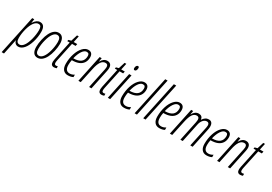

<svg xmlns="http://www.w3.org/2000/svg" viewBox="26 -1894 4613 3258"><g transform="rotate(30 2333.0 -265.0)"><path d="M299.8 -540Q397.9 -540 397.9 -401.9Q397.9 -299.3 367.2 -199.5Q336.4 -99.6 288.1 -44.9Q239.7 9.8 182.1 9.8Q148.9 9.8 126 -10.3Q103 -30.3 97.2 -64H94.2L33.2 230H-13.2L147.9 -529.8H188L175.8 -454.1H178.2Q233.9 -540 299.8 -540ZM291 -499Q245.1 -499 206.5 -448Q168 -397 143.1 -304.4Q118.2 -211.9 118.2 -123Q118.2 -32.2 184.1 -32.2Q227.1 -32.2 263.9 -82.8Q300.8 -133.3 325.4 -229Q350.1 -324.7 350.1 -409.2Q350.1 -453.6 337.2 -476.3Q324.2 -499 291 -499Z M558.1 9.8Q505.9 9.8 478 -29.3Q450.2 -68.4 450.2 -140.1Q450.2 -209.5 467.8 -289.1Q485.4 -368.7 513.7 -424.1Q542 -479.5 580.1 -509.8Q618.2 -540 665 -540Q716.8 -540 745.8 -499.8Q774.9 -459.5 774.9 -386.2Q774.9 -318.4 757.1 -240.5Q739.3 -162.6 710.4 -106.7Q681.6 -50.8 643.1 -20.5Q604.5 9.8 558.1 9.8ZM498 -130.9Q498 -32.2 564 -32.2Q607.4 -32.2 644 -81.8Q680.7 -131.3 703.9 -221.7Q727.1 -312 727.1 -396Q727.1 -496.1 659.2 -496.1Q618.2 -496.1 582.3 -448.2Q546.4 -400.4 522.2 -308.6Q498 -216.8 498 -130.9Z M933.1 -39.1V0Q905.8 9.8 881.8 9.8Q819.8 9.8 819.8 -64Q819.8 -82.5 826.2 -112.8L905.8 -488.8H857.9L863.8 -516.1L914.1 -529.8L953.1 -655.8H986.8L960 -529.8H1029.8L1021 -488.8H951.2L874 -126Q867.2 -94.7 867.2 -74.2Q867.2 -52.2 875.2 -42.7Q883.3 -33.2 900.9 -33.2Q916 -33.2 933.1 -39.1Z M1151.9 9.8Q1093.3 9.8 1060.5 -31Q1027.8 -71.8 1027.8 -145Q1027.8 -249.5 1057.4 -341.1Q1086.9 -432.6 1137.5 -486.3Q1188 -540 1243.7 -540Q1286.1 -540 1309.3 -515.4Q1332.5 -490.7 1332.5 -440.9Q1332.5 -380.9 1303.5 -335.9Q1274.4 -291 1220.5 -269Q1166.5 -247.1 1091.8 -247.1H1085.9Q1075.7 -198.7 1075.7 -149.9Q1075.7 -32.2 1165.5 -32.2Q1188.5 -32.2 1208.7 -38.6Q1229 -44.9 1254.9 -60.1V-13.2Q1213.9 9.8 1151.9 9.8ZM1235.8 -497.1Q1192.4 -497.1 1153.3 -439.5Q1114.3 -381.8 1091.8 -287.1Q1286.6 -287.1 1286.6 -441.9Q1286.6 -467.8 1275.6 -482.4Q1264.6 -497.1 1235.8 -497.1Z M1567.9 0 1651.9 -397.9Q1656.7 -417.5 1656.7 -439Q1656.7 -494.1 1607.9 -494.1Q1556.6 -494.1 1522 -444.8Q1487.3 -395.5 1465.8 -291L1403.8 0H1357.9L1469.7 -529.8H1508.8L1496.6 -456.1H1498.5Q1543.9 -540 1616.7 -540Q1657.7 -540 1680.2 -516.4Q1702.6 -492.7 1702.6 -448.2Q1702.6 -420.9 1695.8 -389.2L1613.8 0Z M1864.7 -39.1V0Q1837.4 9.8 1813.5 9.8Q1751.5 9.8 1751.5 -64Q1751.5 -82.5 1757.8 -112.8L1837.4 -488.8H1789.6L1795.4 -516.1L1845.7 -529.8L1884.8 -655.8H1918.5L1891.6 -529.8H1961.4L1952.6 -488.8H1882.8L1805.7 -126Q1798.8 -94.7 1798.8 -74.2Q1798.8 -52.2 1806.9 -42.7Q1814.9 -33.2 1832.5 -33.2Q1847.7 -33.2 1864.7 -39.1Z M1980.5 0H1934.6L2047.4 -529.8H2093.3ZM2070.3 -662.1Q2070.3 -687 2081.5 -705.1Q2092.8 -723.1 2110.4 -723.1Q2133.3 -723.1 2133.3 -694.8Q2133.3 -667 2122.6 -648.9Q2111.8 -630.9 2094.2 -630.9Q2070.3 -630.9 2070.3 -662.1Z M2253.4 9.8Q2194.8 9.8 2162.1 -31Q2129.4 -71.8 2129.4 -145Q2129.4 -249.5 2158.9 -341.1Q2188.5 -432.6 2239 -486.3Q2289.6 -540 2345.2 -540Q2387.7 -540 2410.9 -515.4Q2434.1 -490.7 2434.1 -440.9Q2434.1 -380.9 2405 -335.9Q2376 -291 2322 -269Q2268.1 -247.1 2193.4 -247.1H2187.5Q2177.2 -198.7 2177.2 -149.9Q2177.2 -32.2 2267.1 -32.2Q2290 -32.2 2310.3 -38.6Q2330.6 -44.9 2356.4 -60.1V-13.2Q2315.4 9.8 2253.4 9.8ZM2337.4 -497.1Q2293.9 -497.1 2254.9 -439.5Q2215.8 -381.8 2193.4 -287.1Q2388.2 -287.1 2388.2 -441.9Q2388.2 -467.8 2377.2 -482.4Q2366.2 -497.1 2337.4 -497.1Z M2505.4 0H2459.5L2621.1 -759.8H2667.5Z M2674.3 0H2628.4L2790 -759.8H2836.4Z M2944.3 9.8Q2885.7 9.8 2853 -31Q2820.3 -71.8 2820.3 -145Q2820.3 -249.5 2849.9 -341.1Q2879.4 -432.6 2929.9 -486.3Q2980.5 -540 3036.1 -540Q3078.6 -540 3101.8 -515.4Q3125 -490.7 3125 -440.9Q3125 -380.9 3095.9 -335.9Q3066.9 -291 3012.9 -269Q2959 -247.1 2884.3 -247.1H2878.4Q2868.2 -198.7 2868.2 -149.9Q2868.2 -32.2 2958 -32.2Q2981 -32.2 3001.2 -38.6Q3021.5 -44.9 3047.4 -60.1V-13.2Q3006.3 9.8 2944.3 9.8ZM3028.3 -497.1Q2984.9 -497.1 2945.8 -439.5Q2906.7 -381.8 2884.3 -287.1Q3079.1 -287.1 3079.1 -441.9Q3079.1 -467.8 3068.1 -482.4Q3057.1 -497.1 3028.3 -497.1Z M3550.3 0 3634.3 -397Q3639.2 -419.9 3639.2 -438Q3639.2 -494.1 3593.3 -494.1Q3553.2 -494.1 3522 -459.2Q3490.7 -424.3 3479 -367.2L3402.3 0H3356.4L3438.5 -390.1Q3444.3 -418.5 3444.3 -438Q3444.3 -494.1 3396 -494.1Q3346.7 -494.1 3314 -447.3Q3281.2 -400.4 3258.3 -291L3196.3 0H3150.4L3262.2 -529.8H3301.3L3289.1 -456.1H3291Q3335.4 -540 3408.2 -540Q3443.8 -540 3464.1 -522.5Q3484.4 -504.9 3489.3 -466.8Q3514.2 -503.4 3541.5 -521.7Q3568.8 -540 3605.5 -540Q3643.1 -540 3663.6 -515.6Q3684.1 -491.2 3684.1 -442.9Q3684.1 -415 3677.2 -383.8L3596.2 0Z M3869.1 9.8Q3810.5 9.8 3777.8 -31Q3745.1 -71.8 3745.1 -145Q3745.1 -249.5 3774.7 -341.1Q3804.2 -432.6 3854.7 -486.3Q3905.3 -540 3960.9 -540Q4003.4 -540 4026.6 -515.4Q4049.8 -490.7 4049.8 -440.9Q4049.8 -380.9 4020.8 -335.9Q3991.7 -291 3937.7 -269Q3883.8 -247.1 3809.1 -247.1H3803.2Q3793 -198.7 3793 -149.9Q3793 -32.2 3882.8 -32.2Q3905.8 -32.2 3926 -38.6Q3946.3 -44.9 3972.2 -60.1V-13.2Q3931.2 9.8 3869.1 9.8ZM3953.1 -497.1Q3909.7 -497.1 3870.6 -439.5Q3831.5 -381.8 3809.1 -287.1Q4003.9 -287.1 4003.9 -441.9Q4003.9 -467.8 3992.9 -482.4Q3981.9 -497.1 3953.1 -497.1Z M4285.2 0 4369.1 -397.9Q4374 -417.5 4374 -439Q4374 -494.1 4325.2 -494.1Q4273.9 -494.1 4239.3 -444.8Q4204.6 -395.5 4183.1 -291L4121.1 0H4075.2L4187 -529.8H4226.1L4213.9 -456.1H4215.8Q4261.2 -540 4334 -540Q4375 -540 4397.5 -516.4Q4419.9 -492.7 4419.9 -448.2Q4419.9 -420.9 4413.1 -389.2L4331.1 0Z M4582 -39.1V0Q4554.7 9.8 4530.8 9.8Q4468.8 9.8 4468.8 -64Q4468.8 -82.5 4475.1 -112.8L4554.7 -488.8H4506.8L4512.7 -516.1L4563 -529.8L4602.1 -655.8H4635.7L4608.9 -529.8H4678.7L4669.9 -488.8H4600.1L4522.9 -126Q4516.1 -94.7 4516.1 -74.2Q4516.1 -52.2 4524.2 -42.7Q4532.2 -33.2 4549.8 -33.2Q4564.9 -33.2 4582 -39.1Z"/></g></svg>

Font: TypoPRO Open Sans Condensed
Style: Italic
Weight: 300
Width: 3
Italic angle: -12°
Foundry: Ascender Corporation
Version: Version 1.10